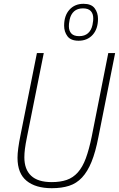

<svg xmlns="http://www.w3.org/2000/svg" viewBox="-20 -977 625 1009"><path d="M210 -698 122 -258Q114 -219 111 -194.5Q108 -170 108 -150Q108 -87 143.5 -53.5Q179 -20 252 -20Q297 -20 330.5 -31.5Q364 -43 389 -71Q414 -99 431 -145Q448 -191 462 -259L549 -698H585L497 -256Q482 -178 461 -126.5Q440 -75 411 -44Q382 -13 343 -0.5Q304 12 252 12Q167 12 119.5 -27Q72 -66 72 -148Q72 -169 76 -199Q80 -229 88 -268L174 -698ZM393 -763Q352 -763 334.5 -786.5Q317 -810 317 -842Q317 -895 345 -926Q373 -957 419 -957Q460 -957 477.5 -933.5Q495 -910 495 -878Q495 -825 467 -794Q439 -763 393 -763ZM396 -787Q425 -787 442.5 -802.5Q460 -818 466 -846Q469 -860 469.5 -868Q470 -876 470 -881Q470 -905 457 -919Q444 -933 416 -933Q387 -933 369.5 -917.5Q352 -902 346 -874Q343 -860 342.5 -852Q342 -844 342 -839Q342 -815 355 -801Q368 -787 396 -787Z"/></svg>

Font: IBM Plex Sans Cond ExtLt
Style: Italic
Weight: 200
Width: 3
Italic angle: -11°
Designer: Mike Abbink, Paul van der Laan, Pieter van Rosmalen
Foundry: Bold Monday
Version: Version 1.3